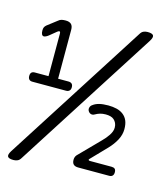

<svg xmlns="http://www.w3.org/2000/svg" viewBox="-122 -868 843 1006"><g transform="rotate(15 300.0 -365.0)"><path d="M47 50Q21 50 15.5 40Q10 30 24 8L514 -759Q521 -771 531 -775.5Q541 -780 553 -780Q579 -780 584.5 -770Q590 -760 576 -738L86 29Q79 41 69 45.5Q59 50 47 50ZM385 0Q368 0 359.5 -8Q351 -16 351 -33Q351 -40 353 -46.5Q355 -53 360 -59L469 -170Q478 -179 486 -188.5Q494 -198 501 -208.5Q508 -219 512 -229.5Q516 -240 516 -251Q516 -265 511 -275.5Q506 -286 498 -293Q490 -300 478.5 -303Q467 -306 453 -306Q436 -306 422.5 -302Q409 -298 397 -291Q387 -285 377.5 -287.5Q368 -290 362 -300Q357 -309 360 -319Q363 -329 371 -334Q385 -345 405 -350Q425 -355 454 -355Q478 -355 499 -350Q520 -345 535.5 -333Q551 -321 559 -302.5Q567 -284 567 -256Q567 -226 551.5 -197Q536 -168 511 -142L429 -57Q427 -55 428 -52Q429 -49 436 -49H553Q565 -49 571 -43.5Q577 -38 577 -25Q577 -13 571 -6.5Q565 0 553 0ZM37 -372Q25 -372 19 -378.5Q13 -385 13 -397Q13 -410 19 -416Q25 -422 37 -422H111V-651Q111 -658 109.5 -661Q108 -664 105 -664Q103 -664 100.5 -662.5Q98 -661 95 -659L57 -628Q49 -622 43 -619.5Q37 -617 33 -617Q26 -617 22 -624Q18 -631 18 -645Q18 -656 21 -662.5Q24 -669 31 -675L83 -715Q92 -723 101.5 -725Q111 -727 123 -727Q143 -727 153 -717.5Q163 -708 163 -687V-422H219Q231 -422 237.5 -416Q244 -410 244 -397Q244 -385 237.5 -378.5Q231 -372 219 -372Z"/></g></svg>

Font: Maple Mono Normal NL Light
Style: Regular
Weight: 300
Monospace: yes
Designer: subframe7536
Version: Version 7.000